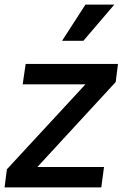

<svg xmlns="http://www.w3.org/2000/svg" viewBox="-38 -818 535 838"><path d="M-18 0H404L416 -89H125L467 -460L477 -539H74L61 -450H335L-8 -79ZM233 -640H326L461 -798H335Z"/></svg>

Font: Mluvka Medium
Style: Italic
Weight: 500
Italic angle: -8°
Designer: Modified by Jiří Krblich, Original typeface by Gumpita Rahayu
Foundry: Gumpita Rahayu & Jiří Krblich
Version: Version 2.000;Glyphs 3.1.1 (3134)